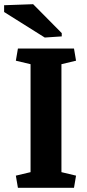

<svg xmlns="http://www.w3.org/2000/svg" viewBox="-42 -891 413 911"><path d="M103 -586.4 33.2 -603 43 -660.6H309.1L318.8 -603L249.5 -586.4V-74.2L318.8 -57.6L309.1 0H43L33.2 -57.6L103 -74.2ZM251 -718.3 170.4 -712.9 -22.5 -834V-866.2L115.2 -871.1L251 -733.9Z"/></svg>

Font: Noticia Text
Style: Bold
Weight: 700
Designer: JM Sole
Foundry: JM Sole
Version: Version 1.003